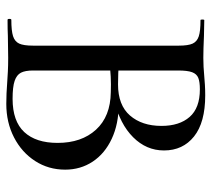

<svg xmlns="http://www.w3.org/2000/svg" viewBox="-51 -617 672 610"><g transform="rotate(90 285.0 -312.0)"><path d="M519 -183Q519 -130 491.5 -87.5Q464 -45 416.5 -20.5Q369 4 310 4Q278 4 240 1Q226 0 207 -1Q188 -2 164 -2L94 -1Q75 0 43 0Q40 0 40 -6Q40 -12 43 -12Q78 -12 95 -17.5Q112 -23 118.5 -37Q125 -51 125 -81V-544Q125 -574 118.5 -588Q112 -602 95.5 -607.5Q79 -613 44 -613Q42 -613 42 -619Q42 -625 44 -625L94 -624Q138 -622 164 -622Q192 -622 223 -625Q234 -626 249.5 -627Q265 -628 283 -628Q369 -628 413.5 -592.5Q458 -557 458 -497Q458 -441 416 -399Q374 -357 302 -340L313 -353Q374 -353 421 -331Q468 -309 493.5 -270.5Q519 -232 519 -183ZM204 -542V-346L171 -354Q214 -351 248 -351Q314 -351 347 -389Q380 -427 380 -489Q380 -546 351.5 -578.5Q323 -611 264 -611Q240 -611 227.5 -606Q215 -601 209.5 -586.5Q204 -572 204 -542ZM434 -159Q434 -235 392 -281Q350 -327 273 -328Q223 -330 174 -323L204 -334V-81Q204 -56 211 -42.5Q218 -29 237 -22.5Q256 -16 294 -16Q365 -16 399.5 -53Q434 -90 434 -159Z"/></g></svg>

Font: Cormorant Unicase Medium
Style: Regular
Weight: 500
Designer: Christian Thalmann (Catharsis Fonts)
Foundry: Catharsis Fonts
Version: Version 4.000